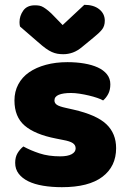

<svg xmlns="http://www.w3.org/2000/svg" viewBox="-20 -760 532 797"><path d="M462 -145Q462 -69 405 -26Q348 17 237 17Q195 17 159 11Q123 5 97.5 -7.5Q72 -20 57.5 -39Q43 -58 43 -84Q43 -108 53 -124.5Q63 -141 77 -152Q106 -136 143.5 -123.5Q181 -111 230 -111Q261 -111 277.5 -120Q294 -129 294 -144Q294 -158 282 -166Q270 -174 242 -179L212 -185Q125 -202 82.5 -238.5Q40 -275 40 -343Q40 -380 56 -410Q72 -440 101 -460Q130 -480 170.5 -491Q211 -502 260 -502Q297 -502 329.5 -496.5Q362 -491 386 -480Q410 -469 424 -451.5Q438 -434 438 -410Q438 -387 429.5 -370.5Q421 -354 408 -343Q400 -348 384 -353.5Q368 -359 349 -363.5Q330 -368 310.5 -371Q291 -374 275 -374Q242 -374 224 -366.5Q206 -359 206 -343Q206 -332 216 -325Q226 -318 254 -312L285 -305Q381 -283 421.5 -244.5Q462 -206 462 -145ZM240 -656 330 -740Q369 -740 392 -721.5Q415 -703 415 -674Q415 -652 403.5 -637.5Q392 -623 367 -603L322 -566Q302 -549 282.5 -542Q263 -535 243 -535Q229 -535 218 -537Q207 -539 195.5 -544Q184 -549 170 -559Q156 -569 137 -586L63 -650Q62 -655 61.5 -659Q61 -663 61 -668Q61 -694 76.5 -716Q92 -738 125 -738Q135 -738 143.5 -736.5Q152 -735 161 -729.5Q170 -724 181 -715Q192 -706 206 -691Z"/></svg>

Font: Baloo 2 ExtraBold
Style: Regular
Weight: 800
Designer: Sarang Kulkarni and Ek Type
Foundry: Ek Type
Version: Version 1.640;hotconv 1.0.111;makeotfexe 2.5.65597; ttfautoh